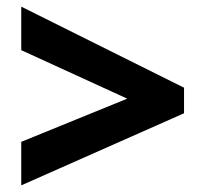

<svg xmlns="http://www.w3.org/2000/svg" viewBox="-20 -651 619 578"><path d="M44 -224 363 -354 44 -500V-631L534 -387V-310L44 -93Z"/></svg>

Font: Noto Sans Thaana ExtraBold
Style: Regular
Weight: 800
Designer: David Williams
Foundry: Google Inc.
Version: Version 3.001; ttfautohint (v1.8.4.7-5d5b)